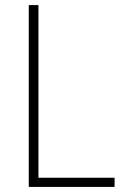

<svg xmlns="http://www.w3.org/2000/svg" viewBox="-20 -734 490 754"><path d="M93 0V-714H131V-36H430V0Z"/></svg>

Font: Noto Sans Georgian SemiCondensed ExtraLight
Style: Regular
Weight: 200
Width: 4
Designer: Monotype Design Team, Akaki Razmadze
Foundry: Google LLC
Version: Version 2.005; ttfautohint (v1.8.4.7-5d5b)